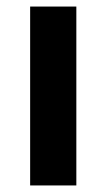

<svg xmlns="http://www.w3.org/2000/svg" viewBox="-20 -566 325 586"><path d="M213 0V-546H72V0Z"/></svg>

Font: Noto Sans Telugu SemiCondensed
Style: Bold
Weight: 700
Width: 4
Designer: Jelle Bosma - Monotype Design Team
Foundry: Monotype Imaging Inc.
Version: Version 2.005